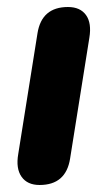

<svg xmlns="http://www.w3.org/2000/svg" viewBox="-20 -519 308 548"><path d="M93 9Q58 9 41.5 -14.5Q25 -38 32 -79L87 -424Q99 -499 174 -499Q209 -499 225.5 -476Q242 -453 235 -411L180 -66Q168 9 93 9Z"/></svg>

Font: Nunito ExtraBold
Style: Italic
Weight: 800
Italic angle: -9°
Designer: Vernon Adams
Foundry: Vernon Adams
Version: Version 3.601; ttfautohint (v1.8.2.53-6de2)